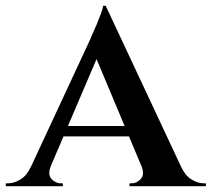

<svg xmlns="http://www.w3.org/2000/svg" viewBox="-40 -643 731 663"><path d="M325 -623 614 -6H475L280 -471ZM135 -68Q124 -40 138 -25Q152 -10 169 -10H177V0H-20V-10Q-20 -10 -16 -10Q-12 -10 -12 -10Q9 -10 31 -23.5Q53 -37 67 -68ZM325 -623 328 -520 107 -3H37L272 -508Q273 -512 279.5 -526Q286 -540 294 -559Q302 -578 308.5 -595.5Q315 -613 316 -623ZM422 -208V-172H163V-208ZM449 -68H585Q599 -37 621 -23.5Q643 -10 663 -10Q663 -10 667 -10Q671 -10 671 -10V0H407V-10H415Q432 -10 446 -25Q460 -40 449 -68Z"/></svg>

Font: Cinzel SemiBold
Style: Regular
Weight: 600
Designer: Natanael Gama
Version: Version 2.000